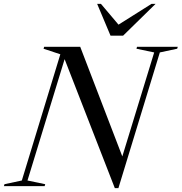

<svg xmlns="http://www.w3.org/2000/svg" viewBox="-57 -955 932 985"><path d="M763 -686 550.5 10H532L274.5 -651.5L84 -29L175 -10L172 0H-37L-34 -10L55 -29L252.5 -676.5L166.5 -705L169.5 -715H354.5L570.5 -152.5L734 -686L643 -705L646 -715H855L852 -705ZM741 -935 574.5 -772H510L441.5 -935H461L551 -828.5L720 -935Z"/></svg>

Font: Newsreader Display
Style: Italic
Weight: 400
Italic angle: -17°
Designer: Hugues Gentile
Foundry: Production Type
Version: Version 1.001